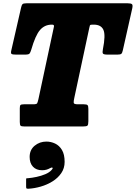

<svg xmlns="http://www.w3.org/2000/svg" viewBox="-20 -770 827 1169"><path d="M100.5 -27.5V-110.5Q100.5 -127 105.2 -131Q110 -135 126.5 -135H181.5Q203 -135 206.2 -141.2Q209.5 -147.5 214 -166.5L308.5 -608Q311 -620 297.5 -620H295.5Q252 -620 223.8 -587.5Q195.5 -555 170.5 -468Q165 -449.5 159.5 -443.5Q154 -437.5 132.5 -437.5H78Q56 -437.5 50.2 -441.8Q44.5 -446 49 -464L108 -722Q111.5 -738.5 116.5 -744.2Q121.5 -750 141 -750H757.5Q778 -750 783.8 -744.2Q789.5 -738.5 785 -718L728 -464.5Q724.5 -448 719 -442.8Q713.5 -437.5 695 -437.5H635.5Q611 -437.5 606.8 -444Q602.5 -450.5 606.5 -470Q624 -557 609.5 -588.5Q595 -620 551 -620H540Q529 -620 527.2 -614.5Q525.5 -609 523.5 -599.5L432.5 -174.5Q427.5 -153 428.8 -144Q430 -135 454 -135H490Q508 -135 513 -129.8Q518 -124.5 518 -107V-32Q518 -10.5 512.5 -5.2Q507 0 486 0H129Q111 0 105.8 -4.2Q100.5 -8.5 100.5 -27.5ZM160.5 185.5Q160.5 142.5 191 117.2Q221.5 92 262.5 92Q290 92 315.5 104Q341 116 357.2 143Q373.5 170 373.5 215.5Q373.5 254.5 353 284.2Q332.5 314 299.5 334.5Q266.5 355 228.2 366Q190 377 154.5 379Q144 379.5 141.5 377.5Q139 375.5 139 365V322.5Q139 315.5 141.8 315.5Q144.5 315.5 151 315Q174.5 313 202.8 307Q231 301 256 290.5Q281 280 294.5 264.5Q304.5 253 299 250.8Q293.5 248.5 284.5 254Q275 259.5 263.2 263Q251.5 266.5 236 266.5Q201 266.5 180.8 245Q160.5 223.5 160.5 185.5Z"/></svg>

Font: Besley* Narrow Fatface
Style: Italic
Weight: 900
Width: 4
Italic angle: -13°
Designer: Owen Earl
Foundry: indestructible type*
Version: Version 3.000; ttfautohint (v1.8.3)